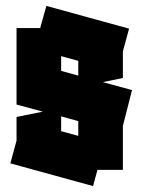

<svg xmlns="http://www.w3.org/2000/svg" viewBox="-20 -595 482 650"><path d="M36 -241V-500H116L137 -575L417 -498L396 -421V-331L328 -317L427 -290L396 -169V-20H310L295 35L15 -42L36 -119V-199L125 -217ZM187 -355 245 -339V-389L187 -405ZM187 -151 245 -135V-185L187 -201Z"/></svg>

Font: Blaka Ink
Style: Regular
Weight: 400
Designer: Mohamed Gaber
Foundry: Kief Type Foundry
Version: Version 1.003; ttfautohint (v1.8.4.7-5d5b)